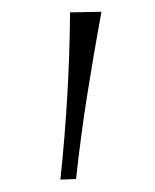

<svg xmlns="http://www.w3.org/2000/svg" viewBox="-20 -130 257 318"><path d="M80 167.5Q87.5 97 91.5 27.8Q95.5 -41.5 96 -109.5L148 -110.5Q135.5 -42.5 124.5 27Q113.5 96.5 106 166.5Z"/></svg>

Font: Commissioner Flair Thin
Style: Regular
Weight: 100
Designer: Kostas Bartsokas
Foundry: Kostas Bartsokas
Version: Version 1.000; ttfautohint (v1.8.3)